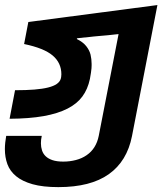

<svg xmlns="http://www.w3.org/2000/svg" viewBox="-26 -559 656 775"><path d="M209.5 196.3Q147 196.3 105.5 184.6Q64 172.9 39.1 152.3Q14.2 131.8 3.9 103.8Q-6.3 75.7 -6.3 43Q-6.3 30.3 -4.9 16.8Q-3.4 3.4 -1 -10.7H142.6Q140.6 -2.4 139.9 5.1Q139.2 12.7 139.2 19.5Q139.2 34.7 143.6 48.1Q147.9 61.5 158.2 71.5Q168.5 81.5 185.8 87.4Q203.1 93.3 229.5 93.3Q255.9 93.3 280.3 86.9Q304.7 80.6 323.7 67.4Q362.3 41 372.6 -10.7L452.6 -421.4Q442.9 -420.4 436 -419.7Q429.2 -418.9 422.6 -418.2Q416 -417.5 408.4 -416.7Q400.9 -416 389.2 -415Q383.3 -414.6 378.7 -414.1Q374 -413.6 367.7 -413.1Q361.3 -412.6 351.6 -411.6Q341.8 -410.6 326.2 -408.7Q322.8 -408.2 320.1 -408Q317.4 -407.7 314.9 -407.7Q312.5 -407.2 310.3 -407.2Q308.1 -407.2 306.2 -406.7Q303.2 -406.2 302.2 -406.2Q301.3 -406.2 301 -406.2Q300.8 -406.2 300 -406Q299.3 -405.8 296.9 -405.8Q294.4 -405.3 292.2 -405.3Q290 -405.3 284.7 -404.3L284.2 -401.4Q309.1 -389.2 322 -372.8Q335 -356.4 339.4 -338.9Q343.8 -320.3 343.8 -301.3Q343.8 -300.8 343.8 -294.9Q343.8 -289.1 343.3 -283.2Q342.8 -277.8 341.1 -265.1Q339.4 -252.4 336.9 -240.2Q328.1 -198.7 306.4 -169.4Q284.7 -140.1 246.6 -120.6Q207.5 -100.6 149.9 -90.3Q92.3 -80.1 12.7 -79.6L34.7 -194.8Q80.1 -194.8 113 -197.5Q146 -200.2 168.2 -205.8Q190.4 -211.4 202.9 -220Q215.3 -228.5 219.2 -240.7Q220.2 -244.1 220.9 -248.3Q221.7 -252.4 221.7 -259.3Q221.7 -305.2 186.5 -335Q151.4 -364.7 71.3 -381.3L88.4 -470.2L609.4 -538.6L506.8 -9.8Q486.8 91.8 413.3 144Q339.8 196.3 209.5 196.3Z"/></svg>

Font: Hack
Style: Bold Italic
Weight: 700
Italic angle: -11°
Monospace: yes
Designer: Christopher Simpkins
Foundry: Christopher Simpkins
Version: Version 2.017; ttfautohint (v1.4.1) -l 4 -r 80 -G 350 -x 0 -